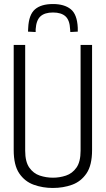

<svg xmlns="http://www.w3.org/2000/svg" viewBox="-20 -923 525 953"><path d="M48 -178V-700H105V-175Q105 -120 125.5 -91Q146 -62 177.5 -51.5Q209 -41 243 -41Q276 -41 307.5 -51.5Q339 -62 359.5 -91Q380 -120 380 -175V-700H437V-178Q437 -103 409.5 -62.5Q382 -22 338 -6Q294 10 242 10Q192 10 147.5 -6Q103 -22 75.5 -62.5Q48 -103 48 -178ZM243 -903Q299 -903 331 -877.5Q363 -852 366 -785Q366 -776 366 -766L329 -764Q329 -768 328.5 -771.5Q328 -775 328 -778Q326 -823 305 -842Q284 -861 243 -861Q202 -861 181 -842Q160 -823 157 -778Q157 -771 157 -764L119 -766Q119 -771 119.5 -775.5Q120 -780 120 -785Q123 -850 153.5 -876.5Q184 -903 243 -903Z"/></svg>

Font: Georama SemiCondensed Light
Style: Regular
Weight: 300
Width: 4
Designer: Jean-Baptiste Levee
Foundry: Production Type
Version: Version 1.000